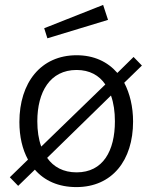

<svg xmlns="http://www.w3.org/2000/svg" viewBox="-20 -752 621 782"><path d="M420 -671 400 -732 160 -637 173 -596ZM558 -485 524 -520 458 -455C418 -501 362 -527 292 -527C146 -527 59 -415 59 -255C59 -196 71 -144 94 -102L20 -30L54 5L122 -61C161 -16 218 10 291 10C437 10 522 -99 522 -257C522 -317 509 -371 486 -415ZM132 -258C132 -378 184 -467 292 -467C345 -467 384 -445 409 -408L148 -155C137 -185 132 -220 132 -258ZM448 -258C448 -138 400 -50 292 -50C238 -50 198 -72 172 -109L432 -363C443 -332 448 -297 448 -258Z"/></svg>

Font: United Sans Light
Style: Regular
Weight: 300
Designer: Pablo Impallari, Rodrigo Fuenzalida (Modified by Dan O. Williams)
Version: Version 1.000;PS 001.000;hotconv 1.0.88;makeotf.lib2.5.64775